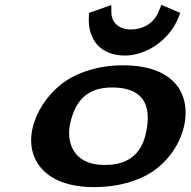

<svg xmlns="http://www.w3.org/2000/svg" viewBox="-20 -758 782 788"><path d="M436.8 -737.4 345.3 -705 344.5 -685.9C340.7 -592.8 395.1 -530 492.4 -530C576.2 -530 674.5 -589.6 712.5 -686.5L719.8 -705.2L642.6 -737.9L629 -706.2C609.6 -660.9 564.8 -637 517.1 -637C469 -637 437.4 -664.8 437.1 -707.1ZM366.5 10C463.7 10 545.8 -14.6 603.5 -52C677.5 -101.7 720 -173.1 735.4 -240C761.8 -354.5 712.8 -490 484.3 -490C383.7 -490 292.9 -460.4 230.7 -411.8C171.1 -363.7 129.3 -300 113.3 -230.9C86.8 -116.2 152.3 10 366.5 10ZM578.1 -208C552.5 -97 470.2 -81 408.3 -81C275.9 -81 251.5 -180.1 268.3 -253C287.7 -336.8 331.1 -399 440.2 -399C551.5 -399 609.4 -343.8 578.1 -208Z"/></svg>

Font: Linux Libertine Mono O 
Style: Mono Bold Oblique
Weight: 400
Italic angle: -13°
Designer: Philipp H. Poll
Foundry: Philipp H. Poll
Version: Version 5.1.7